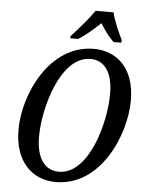

<svg xmlns="http://www.w3.org/2000/svg" viewBox="-61 -980 781 1039"><g transform="rotate(5 329.0 -460.0)"><path d="M294 -784 291 -771H335C374 -795 415 -831 453 -867C473 -834 502 -794 527 -771H568L571 -784C552 -822 523 -886 513 -931H416C385 -886 329 -822 294 -784ZM281 11C525 11 648 -277 648 -464C648 -645 544 -725 425 -725C185 -725 56 -448 56 -253C56 -81 153 11 281 11ZM293 -46C223 -46 170 -100 170 -226C170 -385 250 -669 411 -669C483 -669 533 -613 533 -489C533 -330 455 -46 293 -46Z"/></g></svg>

Font: Noto Serif Condensed Medium
Style: Italic
Weight: 500
Width: 3
Italic angle: -12°
Designer: Monotype Design Team
Foundry: Monotype Imaging Inc.
Version: Version 2.013